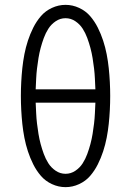

<svg xmlns="http://www.w3.org/2000/svg" viewBox="-20 -763 540 791"><path d="M250 8Q221 8 194 -4.5Q167 -17 148.5 -38.5Q130 -60 117 -86Q104 -112 95 -139.5Q86 -167 80.5 -195.5Q75 -224 72 -252.5Q69 -281 67.5 -310Q66 -339 66 -368Q66 -396 67.5 -425Q69 -454 72 -482.5Q75 -511 80.5 -539.5Q86 -568 95 -595.5Q104 -623 117 -649Q130 -675 148.5 -696.5Q167 -718 194 -730.5Q221 -743 250 -743Q279 -743 306 -730.5Q333 -718 351.5 -696.5Q370 -675 383 -649Q396 -623 405 -595.5Q414 -568 419.5 -539.5Q425 -511 428 -482.5Q431 -454 432.5 -425Q434 -396 434 -368Q434 -339 432.5 -310Q431 -281 428 -252.5Q425 -224 419.5 -195.5Q414 -167 405 -139.5Q396 -112 383 -86Q370 -60 351.5 -38.5Q333 -17 306 -4.5Q279 8 250 8ZM373 -395Q372 -417 371 -438.5Q370 -460 367.5 -481Q365 -502 361.5 -523.5Q358 -545 352.5 -565.5Q347 -586 339.5 -606.5Q332 -627 320.5 -645Q309 -663 290.5 -675.5Q272 -688 250 -688Q228 -688 209.5 -675.5Q191 -663 179.5 -645Q168 -627 160.5 -606.5Q153 -586 147.5 -565.5Q142 -545 138.5 -523.5Q135 -502 132.5 -481Q130 -460 129 -438.5Q128 -417 127 -395ZM250 -47Q272 -47 290.5 -59.5Q309 -72 320.5 -90Q332 -108 339.5 -128.5Q347 -149 352.5 -169.5Q358 -190 361.5 -211.5Q365 -233 367.5 -254Q370 -275 371 -296.5Q372 -318 373 -340H127Q128 -318 129 -296.5Q130 -275 132.5 -254Q135 -233 138.5 -211.5Q142 -190 147.5 -169.5Q153 -149 160.5 -128.5Q168 -108 179.5 -90Q191 -72 209.5 -59.5Q228 -47 250 -47Z"/></svg>

Font: Iosevka SS18 Light
Style: Regular
Weight: 300
Monospace: yes
Designer: Belleve Invis
Foundry: Belleve Invis
Version: Version 25.1.1; ttfautohint (v1.8.4)